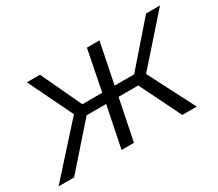

<svg xmlns="http://www.w3.org/2000/svg" viewBox="-136 -739 1084 953"><g transform="rotate(-30 406.5 -263.0)"><path d="M673 0 557 -236H444L396 0H325L373 -236H261L53 0H-36L209 -272L86 -526H161L270 -294H384L430 -526H502L455 -294H567L769 -526H849L619 -266L756 0Z"/></g></svg>

Font: Montserrat
Style: Italic
Weight: 400
Italic angle: -11.3°
Designer: Julieta Ulanovsky
Foundry: Julieta Ulanovsky
Version: Version 9.000; ttfautohint (v1.8.4.7-5d5b)